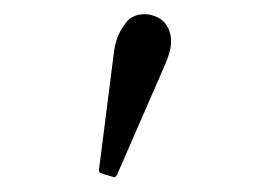

<svg xmlns="http://www.w3.org/2000/svg" viewBox="-20 -763 382 268"><path d="M121.6 -521Q119.1 -522 118.7 -522.9Q118.2 -523.9 118.2 -526.4L139.2 -691.4Q140.1 -699.2 142.6 -706.8Q145 -714.4 148.7 -720.7Q152.3 -727.1 156.2 -731.9Q160.2 -736.8 164.1 -738.8Q171.9 -743.2 181.6 -743.2Q191.9 -743.2 200.9 -738.3Q210 -733.4 214.4 -724.6Q216.8 -719.7 217.8 -715.1Q218.8 -710.4 218.8 -705.6Q218.8 -696.8 216.1 -688.2Q213.4 -679.7 210 -671.9L143.6 -519.5Q141.6 -515.6 139.2 -515.6Z"/></svg>

Font: Kurinto Book Core
Style: Regular
Weight: 400
Designer: Kurinto was developed by Clint Goss from a range of fonts that are compatible with the SIL Open Font License Version 1.1
Foundry: Clinton F. Goss
Version: Version 2.196; July 25, 2020